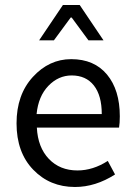

<svg xmlns="http://www.w3.org/2000/svg" viewBox="-20 -734 539 766"><path d="M46 -242Q46 -356 111 -427Q176 -498 264 -498Q356 -498 407 -436.5Q458 -375 458 -270Q458 -243 455 -225H127Q131 -146 175 -100Q219 -54 289 -54Q351 -54 410 -92L439 -38Q361 12 279 12Q179 12 112.5 -57Q46 -126 46 -242ZM126 -279H386Q386 -353 354.5 -393Q323 -433 266 -433Q213 -433 173 -391.5Q133 -350 126 -279ZM136 -573 231 -714H298L393 -573H333L266 -664H262L195 -573Z"/></svg>

Font: RibengUni
Style: Regular
Weight: 400
Designer: (1) Dr. Andrew Glass (Program Manager at Microsoft Corporation)
(2) Bivuti Chakma (Suz Moriz)
(3) Paul D. Hunt (Adobe Co
Foundry: Bivuti Chakma and Jyoti Chakma
Version: Version 1.2020